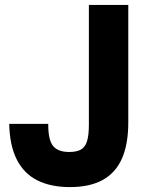

<svg xmlns="http://www.w3.org/2000/svg" viewBox="-20 -747 595 782"><path d="M264.5 15Q187.5 15 133 -12Q78.5 -39 49 -96Q19.5 -153 17.5 -242.5H176.5Q176 -177.5 196 -152.8Q216 -128 261.5 -128Q291.5 -128 309 -137.5Q326.5 -147 334.2 -171.2Q342 -195.5 342 -238.5V-727H502.5V-248.5Q502.5 -160 476.8 -101.5Q451 -43 398.2 -14Q345.5 15 264.5 15Z"/></svg>

Font: Spline Sans
Style: Regular
Weight: 400
Designer: Eben Sorkin, Mirko Velimirovic
Foundry: Sorkin Type
Version: Version 1.001